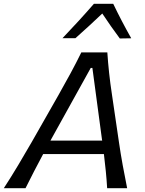

<svg xmlns="http://www.w3.org/2000/svg" viewBox="-51 -988 762 1008"><path d="M-31 0Q6.5 -57.5 44.8 -121.5Q83 -185.5 116 -243L255.5 -488Q291 -551 319.8 -604Q348.5 -657 376 -713H512.5Q516 -659.5 521.8 -605.8Q527.5 -552 537.5 -486.5L573.5 -241.5Q582 -182.5 593.5 -119.5Q605 -56.5 616.5 0H511.5Q509 -43.5 504.5 -89Q500 -134.5 494.5 -179H175.5Q151.5 -134.5 128.2 -89.2Q105 -44 83 0ZM217.5 -256.5Q215.5 -253.5 214 -250H485.5Q485 -252.5 484.5 -255L434 -631.5H425.5ZM578 -786Q554 -818.5 531 -851Q508 -883.5 486 -917Q451.5 -884 416.5 -852Q381.5 -820 345 -787.5H277Q320.5 -833 361.2 -877.5Q402 -922 442 -968H543.5Q586 -879 638 -787Z"/></svg>

Font: Commissioner Flair
Style: Italic
Weight: 400
Italic angle: -12°
Designer: Kostas Bartsokas
Foundry: Kostas Bartsokas
Version: Version 1.000; ttfautohint (v1.8.3)